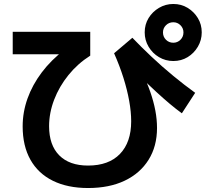

<svg xmlns="http://www.w3.org/2000/svg" viewBox="-20 -875 1040 966"><path d="M423 71Q320 71 246 34.5Q172 -2 133 -71.5Q94 -141 94 -239Q94 -311 118.5 -379.5Q143 -448 190 -510.5Q237 -573 305 -625L327 -602H44V-715H434V-595Q371 -555 324.5 -497.5Q278 -440 252.5 -373.5Q227 -307 227 -240Q227 -145 278 -93.5Q329 -42 423 -42Q527 -42 583.5 -100.5Q640 -159 640 -265Q640 -312 630 -367.5Q620 -423 601 -483.5Q582 -544 554 -607L646 -685Q690 -639 742.5 -589.5Q795 -540 851.5 -493.5Q908 -447 962 -408L895 -305Q866 -326 835 -352Q804 -378 766.5 -412.5Q729 -447 682 -493L693 -515Q719 -462 736 -413Q753 -364 761.5 -319Q770 -274 770 -231Q770 -139 727.5 -71Q685 -3 607.5 34Q530 71 423 71ZM852 -568Q813 -568 780 -587.5Q747 -607 727.5 -640Q708 -673 708 -712Q708 -752 727.5 -784Q747 -816 780 -835.5Q813 -855 852 -855Q892 -855 924 -835.5Q956 -816 975.5 -784Q995 -752 995 -712Q995 -673 975.5 -640Q956 -607 924 -587.5Q892 -568 852 -568ZM852 -660Q873 -660 888 -675Q903 -690 903 -712Q903 -733 888 -748Q873 -763 852 -763Q830 -763 815 -748Q800 -733 800 -712Q800 -690 815 -675Q830 -660 852 -660Z"/></svg>

Font: M PLUS 1 Code
Style: Bold
Weight: 700
Designer: Coji Morishita
Foundry: UNDERFOREST DESIGN
Version: Version 1.002